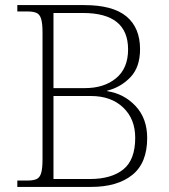

<svg xmlns="http://www.w3.org/2000/svg" viewBox="-20 -734 662 754"><path d="M48 0V-25H87Q110 -25 123 -30.5Q136 -36 141.5 -54Q147 -72 147 -109V-606Q147 -642 141.5 -660Q136 -678 123 -683.5Q110 -689 87 -689H48V-714H311Q423 -714 476.5 -669.5Q530 -625 530 -541Q530 -470 492 -430.5Q454 -391 401 -378V-376Q467 -366 512.5 -317.5Q558 -269 558 -192Q558 -94 499.5 -47Q441 0 338 0ZM190 -388H314Q389 -388 436 -427Q483 -466 483 -540Q483 -683 306 -683H190ZM190 -31H333Q417 -31 464 -68.5Q511 -106 511 -193Q511 -267 463.5 -312Q416 -357 337 -357H190Z"/></svg>

Font: Noto Serif ExtraLight
Style: Regular
Weight: 200
Designer: Monotype Design Team
Foundry: Monotype Imaging Inc.
Version: Version 2.015; ttfautohint (v1.8.4.7-5d5b)